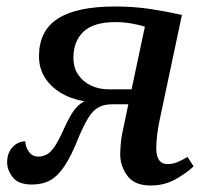

<svg xmlns="http://www.w3.org/2000/svg" viewBox="-20 -561 640 591"><path d="M444 10Q394 10 372 -20Q350 -50 350 -86Q350 -98 352 -121Q354 -144 361 -173L375 -240H325Q301 -240 284 -231Q267 -222 253 -200Q239 -178 222 -138Q200 -82 179 -50.5Q158 -19 134.5 -6Q111 7 78 7Q37 7 19.5 -15Q2 -37 2 -61Q2 -91 19 -108.5Q36 -126 58 -126Q58 -110 68.5 -94.5Q79 -79 98 -79Q111 -79 123 -85Q135 -91 147.5 -109Q160 -127 176 -163Q186 -185 195.5 -202Q205 -219 216 -231Q227 -243 240 -249Q196 -257 165 -276.5Q134 -296 117 -324Q100 -352 100 -388Q100 -426 114 -455Q128 -484 157 -503Q186 -522 230 -531.5Q274 -541 335 -541Q395 -541 448 -532.5Q501 -524 540 -515L474 -204Q468 -178 464.5 -152Q461 -126 461 -104Q461 -81 469.5 -68.5Q478 -56 497 -56Q511 -56 525 -61.5Q539 -67 557 -78L576 -49Q554 -28 520 -9Q486 10 444 10ZM315 -286H385L426 -479Q411 -484 386 -488.5Q361 -493 336 -493Q268 -493 237 -463.5Q206 -434 206 -383Q206 -352 221 -330.5Q236 -309 260.5 -297.5Q285 -286 315 -286Z"/></svg>

Font: ET Text
Style: Italic
Weight: 470
Italic angle: -12°
Designer: Monotype Design Team
Foundry: Monotype Imaging Inc.
Version: Version 2.009